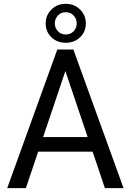

<svg xmlns="http://www.w3.org/2000/svg" viewBox="-20 -965 671 985"><path d="M317.4 -745.6Q272.9 -745.6 243.7 -773.9Q214.4 -802.2 214.4 -844.7Q214.4 -886.7 243.7 -916Q272.9 -945.3 317.4 -945.3Q361.3 -945.3 390.9 -916Q420.4 -886.7 420.4 -844.7Q420.4 -802.2 390.9 -773.9Q361.3 -745.6 317.4 -745.6ZM317.4 -902.3Q292 -902.3 276.6 -885Q261.2 -867.7 261.2 -844.7Q261.2 -822.8 276.6 -805.4Q292 -788.1 317.4 -788.1Q342.8 -788.1 358.2 -805.2Q373.5 -822.3 373.5 -844.7Q373.5 -867.7 358.2 -885Q342.8 -902.3 317.4 -902.3ZM518.1 0 455.1 -187H175.8L112.8 0H17.1L273.9 -710.9H356.4L613.8 0ZM201.2 -261.7H429.7L315.4 -600.6Z"/></svg>

Font: Robert Sans Medium
Style: Regular
Weight: 500
Designer: Christian Robertson (extended by Adam Twardoch)
Foundry: Google
Version: Version 12.135;April 2, 2019;FontCreator 11.5.0.2425 64-bit;